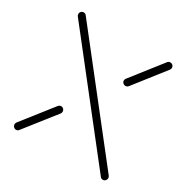

<svg xmlns="http://www.w3.org/2000/svg" viewBox="-126 -627 714 735"><g transform="rotate(30 231.0 -259.5)"><path d="M144.4 -164.4Q150.7 -164.4 155.2 -159.8Q159.6 -155.2 159.6 -148.9Q159.6 -143.3 156.7 -139.6L51.1 -5.6Q47 0.4 39.3 0.4Q33 0.4 28.5 -4.3Q24.1 -8.9 24.1 -15.2Q24.1 -20.7 27 -24.4L132.2 -158.1Q137.4 -164.4 144.4 -164.4ZM24.4 -503.3Q24.4 -509.6 28.9 -514.1Q33.3 -518.5 39.6 -518.5Q47.4 -518.5 51.5 -512.6L434.8 -25.2Q438.1 -21.5 438.1 -15.6Q438.1 -9.3 433.7 -4.6Q429.3 0 423 0Q415.2 0 411.1 -5.9L27.8 -493.3Q24.4 -497.4 24.4 -503.3ZM422.6 -518.5Q428.9 -518.5 433.5 -514.1Q438.1 -509.6 438.1 -503.3Q438.1 -497.8 434.8 -493.7L330.4 -360.4Q325.6 -354.4 318.1 -354.4Q311.9 -354.4 307.2 -358.9Q302.6 -363.3 302.6 -369.6Q302.6 -374.8 305.9 -378.9L410.7 -512.6Q414.8 -518.5 422.6 -518.5Z"/></g></svg>

Font: 26F Galaxy Hebrew Ultra Light
Style: Regular
Weight: 200
Designer: C₂₉H₂₅N₃O₅
Version: Version 1.000